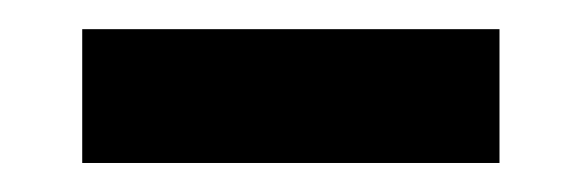

<svg xmlns="http://www.w3.org/2000/svg" viewBox="-20 -349 396 131"><path d="M36.1 -237.8V-329.1H320.8V-237.8Z"/></svg>

Font: Literata Book SemiBold
Style: Regular
Weight: 600
Designer: Latin by Veronika Burian and Jose Scaglione. Greek by Irene Vlachou. Cyrillic by Vera Evstafieva
Foundry: TypeTogether
Version: Version 2.003;PS 002.003;hotconv 1.0.88;makeotf.lib2.5.64775